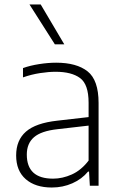

<svg xmlns="http://www.w3.org/2000/svg" viewBox="-20 -828 536 856"><path d="M211 8Q137.5 8 94.8 -29.2Q52 -66.5 52 -135Q52 -203 95.8 -241.2Q139.5 -279.5 235.5 -290L375 -306V-370Q375 -452 337 -480Q299 -508 228 -508Q197 -508 159 -502.2Q121 -496.5 82.5 -483V-524.5Q114.5 -536 154.5 -542.2Q194.5 -548.5 230.5 -548.5Q321.5 -548.5 370.5 -509.8Q419.5 -471 419.5 -369V0H380.5L377 -63H372.5Q345 -29.5 302.5 -10.8Q260 8 211 8ZM99.5 -139Q99.5 -31.5 216.5 -31.5Q258.5 -31.5 300.2 -50.2Q342 -69 375 -112V-268L236 -252Q163.5 -244 131.5 -216.2Q99.5 -188.5 99.5 -139ZM224.5 -630.5 111.5 -808H161.5L266.5 -630.5Z"/></svg>

Font: Encode Sans XLt
Style: Regular
Weight: 200
Designer: Multiple Designers
Foundry: Impallari Type
Version: Version 3.002; ttfautohint (v1.8.3) -l 8 -r 50 -G 200 -x 14 